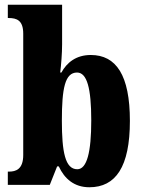

<svg xmlns="http://www.w3.org/2000/svg" viewBox="-20 -780 603 810"><path d="M357 10C468 10 528 -76 528 -270C528 -463 470 -548 363 -548C301 -548 262 -516 239 -474H234C238 -505 242 -556 242 -593V-760H13V-704H16C51 -704 78 -694 78 -638V-126C78 -65 46 -56 18 -56H13V0H190L221 -78H228C252 -26 293 10 357 10ZM306 -66C255 -66 241 -139 241 -271C241 -407 254 -474 305 -474C347 -474 365 -408 365 -272C365 -139 347 -66 306 -66Z"/></svg>

Font: Noto Serif Hebrew ExtraCondensed Black
Style: Regular
Weight: 900
Width: 2
Designer: Monotype Design Team
Foundry: Monotype Imaging Inc.
Version: Version 2.004